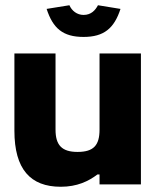

<svg xmlns="http://www.w3.org/2000/svg" viewBox="-20 -704 613 733"><path d="M518 0V-500H360V-209C360 -150 338 -124 276 -124C216 -124 192 -150 192 -209V-500H35V-205C35 -58 96 9 212 9C274 9 318 -12 352 -38H360V0ZM158 -670 245 -684C254 -663 274 -647 299 -647C328 -647 344 -665 354 -684L440 -670C416 -596 377 -563 299 -563C220 -563 182 -596 158 -670Z"/></svg>

Font: LT Wave Alt Black
Style: Regular
Weight: 900
Designer: Daniel Lyons
Version: Version 2.5 (Glyphs App)